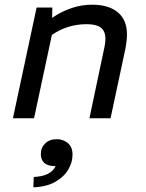

<svg xmlns="http://www.w3.org/2000/svg" viewBox="-20 -504 620 818"><path d="M35 0 136 -472H203L202 -428Q285 -484 372 -484Q443 -484 482 -451.5Q521 -419 521 -357Q521 -342 519 -327Q517 -312 515 -300L451 0H361L423 -294Q426 -306 427.5 -317.5Q429 -329 429 -339Q429 -371 410 -386Q391 -401 349 -401Q307 -401 269.5 -389Q232 -377 201 -355L125 0ZM122 294 124 250Q196 247 217 204Q154 204 154 152Q154 125 172.5 107Q191 89 221 89Q250 89 269.5 106Q289 123 289 155Q289 188 270.5 219Q252 250 215 271Q178 292 122 294Z"/></svg>

Font: Sometype Mono Medium
Style: Italic
Weight: 500
Italic angle: -12°
Monospace: yes
Designer: Ryoichi Tsunekawa
Foundry: Dharma Type
Version: Version 1.000; ttfautohint (v1.8.3)